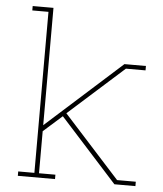

<svg xmlns="http://www.w3.org/2000/svg" viewBox="-53 -781 705 828"><g transform="rotate(5 300.0 -367.5)"><path d="M55 0V-19H125V-716H55V-735H145V-227L471 -520H564V-501H479L240 -287L483 -19H564V0H473L226 -273L145 -201V-19H216V0Z"/></g></svg>

Font: Iosevka HT Thin Extended
Style: Regular
Weight: 100
Width: 7
Monospace: yes
Designer: Belleve Invis
Foundry: Belleve Invis
Version: Version 32.3.0; ttfautohint (v1.8.4)